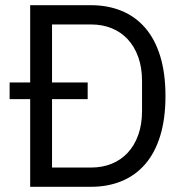

<svg xmlns="http://www.w3.org/2000/svg" viewBox="-20 -718 714 738"><path d="M96 -337H17V-401H96V-698H330Q395 -698 448 -676Q501 -654 538.5 -610.5Q576 -567 596 -501.5Q616 -436 616 -349Q616 -262 596 -196.5Q576 -131 538.5 -87.5Q501 -44 448 -22Q395 0 330 0H96ZM330 -74Q373 -74 409 -88.5Q445 -103 471 -131Q497 -159 511.5 -199.5Q526 -240 526 -292V-406Q526 -458 511.5 -498.5Q497 -539 471 -567Q445 -595 409 -609.5Q373 -624 330 -624H180V-401H317V-337H180V-74Z"/></svg>

Font: Aneliza
Style: Regular
Weight: 400
Designer: Mike Abbink, Paul van der Laan, Pieter van Rosmalen
Foundry: Bold Monday
Version: Version 3.001;September 8, 2019;FontCreator 11.5.0.2425 64-b